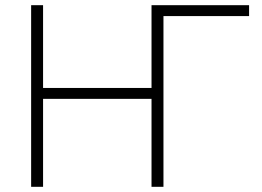

<svg xmlns="http://www.w3.org/2000/svg" viewBox="-20 -720 1010 740"><path d="M100 -700H146V-381H564V-700H940V-658H610V0H564V-339H146V0H100Z"/></svg>

Font: PT Root UI Light
Style: Regular
Weight: 300
Designer: Vitaly Kuzmin
Foundry: ParaType Ltd.
Version: Version 2.000G